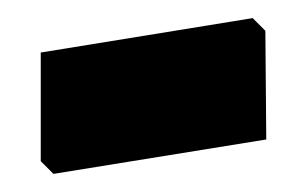

<svg xmlns="http://www.w3.org/2000/svg" viewBox="-20 -360 339 212"><path d="M259 -340 273 -326 274 -206 39 -168 25 -182V-302Z"/></svg>

Font: Alegreya Sans Black
Style: Regular
Weight: 900
Designer: Juan Pablo del Peral
Foundry: Huerta Tipografica
Version: Version 2.007